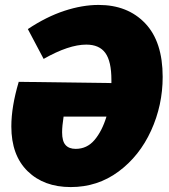

<svg xmlns="http://www.w3.org/2000/svg" viewBox="-20 -744 686 779"><path d="M640 -432Q640 -317 593 -214Q546 -111 461 -48Q376 15 267 15Q158 15 92 -49.5Q26 -114 26 -231Q26 -311 56 -412L432 -407V-420Q432 -495 407.5 -529Q383 -563 330 -563Q259 -563 157 -505L93 -626Q168 -676 241 -700Q314 -724 380 -724Q498 -724 569 -649.5Q640 -575 640 -432ZM412 -271H238Q232 -232 232 -207Q232 -171 246 -155.5Q260 -140 287 -140Q333 -140 363.5 -176Q394 -212 412 -271Z"/></svg>

Font: Bitter Pro Black
Style: Italic
Weight: 900
Italic angle: -9°
Designer: Sol Matas, and Bitter project Authors
Foundry: Sol Matas
Version: Version 1.010